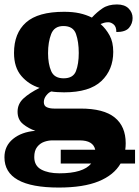

<svg xmlns="http://www.w3.org/2000/svg" viewBox="-27 -603 627 863"><path d="M237 240Q-7 240 -7 104Q-7 53 31.5 21.5Q70 -10 132 -15Q102 -25 77 -45Q52 -65 52 -101Q52 -136 78.5 -160.5Q105 -185 151 -208Q102 -223 69 -261.5Q36 -300 36 -365Q36 -454 90 -502Q144 -550 261 -550Q300 -550 330 -543.5Q360 -537 386 -524Q409 -549 434.5 -566Q460 -583 499 -583Q533 -583 551 -565Q569 -547 569 -522Q569 -497 553 -478Q537 -459 496 -459Q496 -483 484 -493Q472 -503 460 -503Q449 -503 440.5 -500.5Q432 -498 425 -495Q449 -474 465.5 -444Q482 -414 482 -370Q482 -289 428.5 -238.5Q375 -188 261 -188Q250 -188 231 -189Q212 -190 204 -192Q192 -188 181 -174Q170 -160 170 -144Q170 -127 183.5 -121Q197 -115 216 -115H335Q439 -115 488.5 -75Q538 -35 538 41Q538 56 536 70H580V132H515Q485 184 416.5 212Q348 240 237 240ZM259 -251Q302 -251 314.5 -283.5Q327 -316 327 -365Q327 -415 314.5 -450.5Q302 -486 258 -486Q217 -486 203 -450Q189 -414 189 -364Q189 -316 203 -283.5Q217 -251 259 -251ZM240 176Q347 176 383 132H246V70H401Q392 28 331 28H208Q190 28 171.5 34.5Q153 41 140 57.5Q127 74 127 103Q127 142 158.5 159Q190 176 240 176Z"/></svg>

Font: Noto Serif ExtraBold
Style: Regular
Weight: 800
Designer: Monotype Design Team
Foundry: Monotype Imaging Inc.
Version: Version 2.014